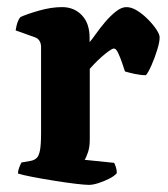

<svg xmlns="http://www.w3.org/2000/svg" viewBox="-20 -520 472 540"><path d="M230 0Q219.5 0 192.2 -3.2Q165 -6.5 132 -11.8Q99 -17 70.8 -22.5Q42.5 -28 30.5 -32Q30.5 -39.5 33.8 -48.2Q37 -57 40.5 -63L66 -67.5Q76.5 -69.5 83 -75.5Q89.5 -81.5 92.5 -97.5Q95.5 -113.5 95.5 -146V-388Q95.5 -397.5 91.2 -404.8Q87 -412 78.5 -415L24 -434.5Q26 -447.5 29 -456.5Q32 -465.5 37.5 -472Q54.5 -480 89.2 -490Q124 -500 154.5 -500Q188.5 -500 210.2 -477.2Q232 -454.5 232 -413.5V-401.5Q238 -408 249.2 -424Q260.5 -440 275.2 -457.5Q290 -475 305.8 -487.5Q321.5 -500 335.5 -500Q350 -500 366 -490Q382 -480 396.5 -465.2Q411 -450.5 420 -436.8Q429 -423 429 -415Q429 -402 422.2 -380Q415.5 -358 406.5 -337.5Q397.5 -317 390.5 -308.5Q375.5 -308.5 358.5 -312.2Q341.5 -316 331.5 -319Q328.5 -328.5 323.2 -343.8Q318 -359 312.2 -371.2Q306.5 -383.5 300.5 -383.5Q296 -383.5 286.2 -376.5Q276.5 -369.5 265.5 -359.8Q254.5 -350 245.5 -340.5Q236.5 -331 232.5 -326.5V-127Q232.5 -106 227.2 -91Q222 -76 218 -70.5L301 -62Q303 -58.5 305.8 -50.5Q308.5 -42.5 308.5 -33Q302 -25 287.2 -17.5Q272.5 -10 256.8 -5Q241 0 230 0Z"/></svg>

Font: Texturina Medium
Style: Regular
Weight: 500
Designer: Guillermo Torres Carreño
Foundry: Omnibus-Type
Version: Version 1.003